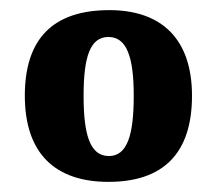

<svg xmlns="http://www.w3.org/2000/svg" viewBox="-20 -739 428 379"><path d="M194 -380C302 -380 359 -436 359 -550C359 -664 297 -719 196 -719C86 -719 29 -664 29 -550C29 -436 89 -380 194 -380ZM195 -431C158 -431 145 -472 145 -550C145 -627 158 -666 194 -666C230 -666 244 -627 244 -550C244 -472 231 -431 195 -431Z"/></svg>

Font: Noto Serif Ethiopic ExtraCondensed Black
Style: Regular
Weight: 900
Width: 2
Designer: Monotype Design Team
Foundry: Monotype Imaging Inc.
Version: Version 2.102